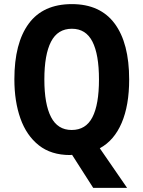

<svg xmlns="http://www.w3.org/2000/svg" viewBox="-20 -796 698 935"><path d="M609 -409Q609 -283 572.5 -197.5Q536 -112 466 -74L599 119H434L331 -42Q327 -41 321 -41Q229 -41 169 -88.5Q109 -136 79.5 -219Q50 -302 50 -410Q50 -586 120 -681Q190 -776 330 -776Q468 -776 538.5 -681Q609 -586 609 -409ZM196 -409Q196 -289 228.5 -226Q261 -163 329 -163Q398 -163 430 -225Q462 -287 462 -409Q462 -531 430 -593.5Q398 -656 330 -656Q261 -656 228.5 -593Q196 -530 196 -409Z"/></svg>

Font: Noto Sans Tamil UI Condensed
Style: Bold
Weight: 700
Width: 3
Designer: Jelle Bosma - Monotype Design Team
Foundry: Monotype Imaging Inc.
Version: Version 2.004; ttfautohint (v1.8.4.7-5d5b)